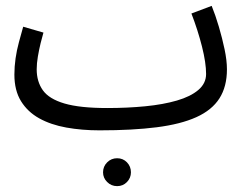

<svg xmlns="http://www.w3.org/2000/svg" viewBox="-20 -423 846 654"><path d="M319 21 345 -55Q414 -55 475 -61Q536 -67 582.5 -80.5Q629 -94 655.5 -116.5Q682 -139 682 -171Q682 -209 668 -264.5Q654 -320 632 -377L701 -403Q714 -371 725.5 -332Q737 -293 745 -255Q753 -217 753 -187Q753 -128 727.5 -88Q702 -48 649 -24Q596 0 514 10.5Q432 21 319 21ZM319 21Q259 21 206 11.5Q153 2 113.5 -20Q74 -42 51.5 -78.5Q29 -115 29 -169Q29 -196 33 -224Q37 -252 44.5 -279.5Q52 -307 59 -332L128 -312Q124 -299 118.5 -276.5Q113 -254 109 -230.5Q105 -207 105 -187Q105 -145 126 -115.5Q147 -86 199.5 -70.5Q252 -55 345 -55L365 -11ZM379 211Q359 211 345 197Q331 183 331 164Q331 144 345 130Q359 116 379 116Q399 116 412.5 130Q426 144 426 164Q426 183 412.5 197Q399 211 379 211Z"/></svg>

Font: Noto Sans Arabic Condensed
Style: Regular
Weight: 400
Width: 3
Designer: Monotype Design Team, Nadine Chahine, Nizar Qandah and Khaled Hosny
Foundry: Monotype Imaging Inc.
Version: Version 2.012